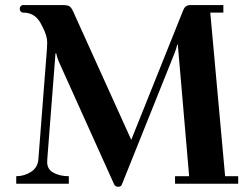

<svg xmlns="http://www.w3.org/2000/svg" viewBox="-20 -713 976 745"><path d="M43 0V-29.3Q74.2 -29.3 100.3 -46.1Q126.5 -63 128.9 -94.7L162.1 -522.5Q163.1 -538.1 163.1 -548.8Q163.1 -572.8 147 -605Q140.6 -617.7 137 -624.3Q133.3 -630.9 126.7 -638.9Q120.1 -647 111.8 -652.3Q94.7 -664.1 70.3 -664.1Q64 -664.1 60.3 -668.5Q56.6 -672.9 56.6 -678.7Q56.6 -684.6 60.3 -689Q64 -693.4 70.3 -693.4H218.3Q240.2 -693.4 248 -689.5Q255.9 -685.5 263.2 -669.9L489.3 -170.4L689.5 -669.9Q692.4 -677.2 694.8 -681.4Q697.3 -685.5 703.4 -689.5Q709.5 -693.4 718.3 -693.4H846.7V-664.1H795.9L853.5 -29.3H904.3V0H659.2V-29.3H713.9L669.9 -540.5H668Q664.1 -523.9 657.2 -506.3L453.1 2.4Q449.7 11.7 438.5 11.7Q427.2 11.7 422.9 2.4L208.5 -473.1Q200.7 -491.7 198.2 -505.9H195.3L163.6 -96.7Q163.1 -93.3 163.1 -83.5Q163.1 -56.2 187.7 -42.7Q212.4 -29.3 247.1 -29.3V0Z"/></svg>

Font: Monomachus
Style: Medium
Weight: 500
Designer: Alexey Kryukov
Version: Version 1.0